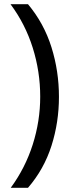

<svg xmlns="http://www.w3.org/2000/svg" viewBox="-20 -734 340 912"><path d="M260 -274Q260 -153 224.5 -41.5Q189 70 113 158H31Q100 64 135.5 -47.5Q171 -159 171 -275Q171 -394 135.5 -507Q100 -620 30 -714H113Q189 -623 224.5 -509.5Q260 -396 260 -274Z"/></svg>

Font: Noto Sans Myanmar UI
Style: Regular
Weight: 400
Designer: Monotype Design Team
Foundry: Monotype Imaging Inc.
Version: Version 2.103; ttfautohint (v1.8.4.7-5d5b)